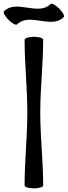

<svg xmlns="http://www.w3.org/2000/svg" viewBox="-71 -1018 371 1054"><path d="M23 -884C90 -952 211 -856 279 -924C285 -930 274 -951 254 -971C234 -991 213 -1002 207 -996C139 -928 18 -1024 -49 -956C-55 -950 -44 -929 -24 -909C-5 -889 17 -878 23 -884ZM64 -800C64 -667 79 -533 79 -400C79 -267 64 -133 64 0C64 9 87 16 115 16C143 16 166 9 166 0C166 -133 150 -267 150 -400C150 -533 166 -667 166 -800C166 -809 143 -816 115 -816C87 -816 64 -809 64 -800Z"/></svg>

Font: Nupuram Condensed Medium
Style: Regular
Weight: 500
Width: 3
Designer: Santhosh Thottingal (santhosh.thottingal@gmail.com)
Foundry: SMC
Version: Version 1.000